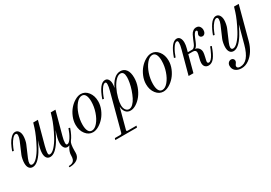

<svg xmlns="http://www.w3.org/2000/svg" viewBox="19 -1283 3304 2341"><g transform="rotate(-30 1671.0 -113.0)"><path d="M767.1 -182.1 787.1 -175.8Q754.9 -81.5 714.8 -32.2Q692.9 -3.9 692.9 92.8V121.1Q692.9 146.5 684.3 166.5Q675.8 186.5 661.4 199.7Q647 212.9 627 221.7Q606.9 230.5 585.2 234.1Q563.5 237.8 539.1 237.8V220.2Q558.6 220.2 572.5 217Q586.4 213.9 600.3 204.6Q614.3 195.3 621.6 175.5Q628.9 155.8 628.9 126Q628.9 117.7 629.6 109.6Q630.4 101.6 631.3 95.2Q632.3 88.9 634.8 80.8Q637.2 72.8 638.4 68.1Q639.6 63.5 643.6 55.7Q647.5 47.9 648.4 44.9Q649.4 42 654.3 33.7Q659.2 25.4 659.9 24.2Q660.6 22.9 666.3 14.2Q671.9 5.4 671.9 4.9Q657.2 12.2 642.1 12.2Q612.8 12.2 597.4 -12.7Q582 -37.6 582 -77.1Q582 -135.3 619.1 -238.8Q574.7 -148.9 548.8 -108.9Q471.7 12.2 401.9 12.2Q369.6 12.2 352.3 -10.5Q335 -33.2 335 -77.1Q335 -135.3 372.1 -238.8Q327.6 -148.9 301.8 -108.9Q224.6 12.2 154.8 12.2Q122.6 12.2 104.7 -11.7Q86.9 -35.6 86.9 -80.1Q86.9 -106 93 -136.5Q99.1 -167 106.9 -186L175.8 -347.2Q191.9 -386.7 191.9 -413.1Q191.9 -441.9 171.9 -441.9Q150.4 -441.9 125.7 -413.3Q101.1 -384.8 83 -348.9Q64.9 -313 50.8 -273.9L30.8 -279.8Q49.3 -331.5 70.6 -371.6Q91.8 -411.6 120.8 -439.7Q149.9 -467.8 179.2 -467.8Q209 -467.8 226.6 -441.9Q244.1 -416 244.1 -375Q244.1 -350.6 238.3 -320.1Q232.4 -289.6 224.1 -270L154.8 -108.9Q139.2 -70.8 139.2 -48.8Q139.2 -18.1 165 -18.1Q197.3 -18.1 237.1 -61.8Q276.9 -105.5 310.8 -168.2Q344.7 -231 370.6 -290Q396.5 -349.1 409.2 -390.1L429.2 -456.1H495.1L409.2 -138.2Q393.1 -74.7 393.1 -48.8Q393.1 -39.1 393.8 -33.7Q394.5 -28.3 399.2 -23.2Q403.8 -18.1 412.1 -18.1Q444.3 -18.1 484.1 -61.8Q523.9 -105.5 557.9 -168.2Q591.8 -231 617.4 -290Q643.1 -349.1 655.8 -390.1L675.8 -456.1H742.2L654.8 -133.8Q640.1 -81.5 640.1 -47.9Q640.1 -31.7 644 -24.9Q647.9 -18.1 657.2 -18.1Q683.1 -18.1 714.4 -67.9Q745.6 -117.7 767.1 -182.1Z M1001 -12.2Q1042 -12.2 1081.8 -59.3Q1121.6 -106.4 1146.2 -179.4Q1170.9 -252.4 1170.9 -325.2Q1170.9 -382.3 1154.3 -413.1Q1137.7 -443.8 1106 -443.8Q1064.9 -443.8 1025.1 -396.7Q985.4 -349.6 960.7 -276.6Q936 -203.6 936 -130.9Q936 -73.7 952.6 -43Q969.2 -12.2 1001 -12.2ZM1003.9 12.2Q944.3 12.2 903.1 -40.3Q861.8 -92.8 861.8 -171.9Q861.8 -227.5 884.8 -282.7Q907.7 -337.9 942.6 -377.9Q977.5 -418 1020.8 -442.9Q1064 -467.8 1103 -467.8Q1163.1 -467.8 1204.1 -415.3Q1245.1 -362.8 1245.1 -284.2Q1245.1 -228.5 1222.2 -173.3Q1199.2 -118.2 1164.3 -78.1Q1129.4 -38.1 1086.2 -12.9Q1043 12.2 1003.9 12.2Z M1319.8 -273.9 1299.8 -279.8Q1365.7 -467.8 1444.8 -467.8Q1473.6 -467.8 1489.3 -443.4Q1504.9 -418.9 1504.9 -383.8Q1504.9 -358.4 1499 -324.2Q1522.9 -383.3 1565.4 -425.5Q1607.9 -467.8 1660.6 -467.8Q1710 -467.8 1739.5 -428.7Q1769 -389.6 1769 -314.9Q1769 -252 1746.8 -190.9Q1724.6 -129.9 1690.7 -85.9Q1656.7 -42 1614.3 -14.9Q1571.8 12.2 1532.7 12.2Q1489.3 12.2 1464.8 -18.8Q1440.4 -49.8 1439 -97.2L1363.8 184.1Q1361.8 191.9 1361.8 194.8Q1361.8 206.1 1378.9 206.1H1501L1493.7 230H1189L1195.8 206.1H1270Q1282.2 206.1 1288.1 201.2Q1293.9 196.3 1296.9 184.1L1431.6 -321.8Q1446.8 -376 1446.8 -408.2Q1446.8 -424.3 1442.9 -431.2Q1439 -438 1429.7 -438Q1403.8 -438 1372.6 -388.2Q1341.3 -338.4 1319.8 -273.9ZM1647 -441.9Q1615.2 -441.9 1581.8 -408.9Q1548.3 -376 1520.8 -320.8Q1493.2 -265.6 1475.6 -199.2Q1460.9 -142.1 1460.9 -105Q1460.9 -61.5 1479.5 -36.9Q1498 -12.2 1525.9 -12.2Q1553.2 -12.2 1580.3 -38.6Q1607.4 -64.9 1627.7 -105.7Q1647.9 -146.5 1664.1 -194.1Q1680.2 -241.7 1688.5 -286.6Q1696.8 -331.5 1696.8 -363.8Q1696.8 -441.9 1647 -441.9Z M1992.7 -12.2Q2033.7 -12.2 2073.5 -59.3Q2113.3 -106.4 2137.9 -179.4Q2162.6 -252.4 2162.6 -325.2Q2162.6 -382.3 2146 -413.1Q2129.4 -443.8 2097.7 -443.8Q2056.6 -443.8 2016.8 -396.7Q1977.1 -349.6 1952.4 -276.6Q1927.7 -203.6 1927.7 -130.9Q1927.7 -73.7 1944.3 -43Q1960.9 -12.2 1992.7 -12.2ZM1995.6 12.2Q1936 12.2 1894.8 -40.3Q1853.5 -92.8 1853.5 -171.9Q1853.5 -227.5 1876.5 -282.7Q1899.4 -337.9 1934.3 -377.9Q1969.2 -418 2012.5 -442.9Q2055.7 -467.8 2094.7 -467.8Q2154.8 -467.8 2195.8 -415.3Q2236.8 -362.8 2236.8 -284.2Q2236.8 -228.5 2213.9 -173.3Q2190.9 -118.2 2156 -78.1Q2121.1 -38.1 2077.9 -12.9Q2034.7 12.2 1995.6 12.2Z M2328.6 -273.9 2308.6 -279.8Q2374.5 -467.8 2453.6 -467.8Q2482.9 -467.8 2498.3 -443.1Q2513.7 -418.5 2513.7 -378.9Q2513.7 -345.2 2502.4 -303.2L2489.7 -255.9H2550.3Q2567.9 -255.9 2582 -271.5Q2596.2 -287.1 2605.5 -310.8Q2614.7 -334.5 2626.5 -361.8Q2638.2 -389.2 2649.9 -412.8Q2661.6 -436.5 2681.9 -452.1Q2702.1 -467.8 2727.5 -467.8Q2760.3 -467.8 2775.9 -445.8Q2791.5 -423.8 2791.5 -396Q2791.5 -370.1 2778.3 -352.1Q2765.1 -334 2743.7 -334Q2727.1 -334 2716.3 -344.7Q2705.6 -355.5 2705.6 -370.1Q2705.6 -380.9 2713.6 -396.2Q2721.7 -411.6 2721.7 -418Q2721.7 -423.8 2717.3 -428Q2712.9 -432.1 2706.5 -432.1Q2693.8 -432.1 2681.4 -414.6Q2668.9 -397 2658.2 -371.1Q2647.5 -345.2 2636.7 -318.8Q2626 -292.5 2612.8 -271.7Q2599.6 -251 2586.4 -247.1Q2616.7 -242.7 2635.5 -220Q2654.3 -197.3 2654.3 -165Q2654.3 -143.6 2642.8 -95.9Q2631.3 -48.3 2631.3 -39.1Q2631.3 -28.8 2637 -23.4Q2642.6 -18.1 2651.4 -18.1Q2667.5 -18.1 2686.3 -38.3Q2705.1 -58.6 2720.5 -88.9Q2735.8 -119.1 2745.8 -142.1Q2755.9 -165 2761.7 -182.1L2781.7 -175.8Q2747.6 -77.6 2712.2 -32.7Q2676.8 12.2 2631.3 12.2Q2601.1 12.2 2583.3 -6.3Q2565.4 -24.9 2565.4 -60.1Q2565.4 -85 2577.9 -130.4Q2590.3 -175.8 2590.3 -191.9Q2590.3 -231.9 2545.4 -231.9H2483.4L2421.4 0H2353.5L2440.4 -321.8Q2455.6 -376 2455.6 -408.2Q2455.6 -424.3 2451.7 -431.2Q2447.8 -438 2438.5 -438Q2412.6 -438 2381.3 -388.2Q2350.1 -338.4 2328.6 -273.9Z M3322.3 -456.1 3200.2 1Q3182.6 65.4 3148.9 119.4Q3115.2 173.3 3066.4 207.8Q3017.6 242.2 2964.4 242.2Q2910.6 242.2 2878.9 215.8Q2847.2 189.5 2847.2 144Q2847.2 117.2 2863.3 100.6Q2879.4 84 2901.4 84Q2919.4 84 2930.4 95.7Q2941.4 107.4 2941.4 124Q2941.4 139.6 2927.2 157.2Q2913.1 174.8 2913.1 186Q2913.1 217.8 2956.5 217.8Q3017.1 217.8 3060.3 166.5Q3103.5 115.2 3132.3 9.8L3199.2 -238.8Q3155.8 -150.9 3131.8 -112.8Q3053.2 12.2 2982.4 12.2Q2950.2 12.2 2932.4 -11.7Q2914.6 -35.6 2914.6 -80.1Q2914.6 -106 2920.4 -136.5Q2926.3 -167 2934.1 -186L3003.4 -347.2Q3019.5 -386.7 3019.5 -413.1Q3019.5 -441.9 2999.5 -441.9Q2978 -441.9 2953.4 -413.3Q2928.7 -384.8 2910.6 -348.9Q2892.6 -313 2878.4 -273.9L2858.4 -279.8Q2872.1 -317.9 2887.5 -349.9Q2902.8 -381.8 2921.6 -409.2Q2940.4 -436.5 2962.2 -452.1Q2983.9 -467.8 3006.3 -467.8Q3036.1 -467.8 3053.7 -441.9Q3071.3 -416 3071.3 -375Q3071.3 -350.6 3065.4 -320.1Q3059.6 -289.6 3051.3 -270L2982.4 -108.9Q2966.3 -69.3 2966.3 -48.8Q2966.3 -18.1 2992.2 -18.1Q3024.4 -18.1 3064.2 -61.8Q3104 -105.5 3137.9 -168.2Q3171.9 -231 3197.8 -290Q3223.6 -349.1 3236.3 -390.1L3256.3 -456.1Z"/></g></svg>

Font: Flanker Steampunk
Style: Italic
Weight: 400
Italic angle: -12°
Designer: Alexey Kryukov, Leonardo Di Lena
Foundry: Alexey Kryukov, Leonardo Di Lena
Version: 1.210